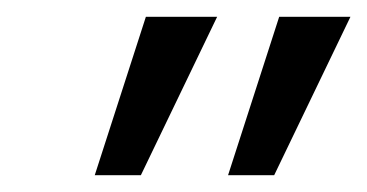

<svg xmlns="http://www.w3.org/2000/svg" viewBox="-20 -770 438 229"><path d="M93 -561 154 -750H239L148 -561ZM252 -561 313 -750H398L307 -561Z"/></svg>

Font: Lobster Two
Style: Italic
Weight: 400
Designer: Pablo Impallari
Foundry: Pablo Impallari. www.impallari.com
Version: Version 1.006